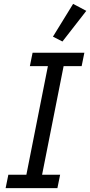

<svg xmlns="http://www.w3.org/2000/svg" viewBox="-20 -970 465 990"><path d="M276 0H9L23 -69H116L227 -629H134L148 -698H415L401 -629H308L197 -69H290ZM425 -914 302 -756 253 -781 357 -950Z"/></svg>

Font: IBM Plex Sans Var
Style: Italic
Weight: 400
Italic angle: -11.31°
Designer: Mike Abbink, Paul van der Laan, Pieter van Rosmalen
Foundry: Bold Monday
Version: Version 1.001